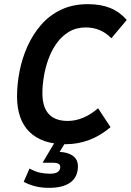

<svg xmlns="http://www.w3.org/2000/svg" viewBox="-20 -682 630 924"><path d="M296 12Q182 12 122 -47Q62 -106 62 -218Q62 -276 74 -338Q86 -400 111.5 -457.5Q137 -515 177 -561.5Q217 -608 273.5 -635Q330 -662 403 -662Q465 -662 510.5 -643.5Q556 -625 590 -586L516 -498Q465 -550 393 -550Q347 -550 312 -529Q277 -508 252.5 -473.5Q228 -439 213 -397.5Q198 -356 191 -313Q184 -270 184 -234Q184 -100 306 -100Q381 -100 452 -161L512 -70Q415 12 296 12ZM216 222Q179 222 149.5 214.5Q120 207 94 193L122 129Q149 144 172.5 149Q196 154 221 154Q270 154 270 121Q270 101 234 101H185L245 0H297L267 49Q308 51 331.5 68.5Q355 86 355 118Q355 169 319.5 195.5Q284 222 216 222Z"/></svg>

Font: Sometype Mono
Style: Bold Italic
Weight: 700
Italic angle: -12°
Monospace: yes
Designer: Ryoichi Tsunekawa
Foundry: Dharma Type
Version: Version 1.000; ttfautohint (v1.8.3)